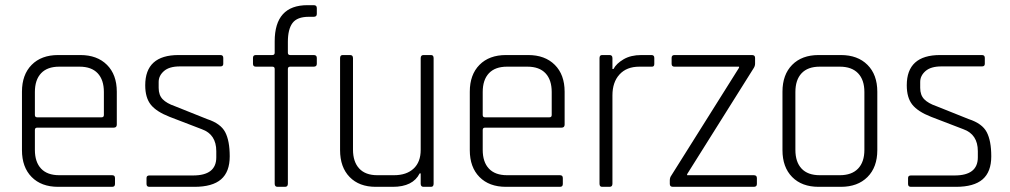

<svg xmlns="http://www.w3.org/2000/svg" viewBox="-20 -723 3910 743"><path d="M414 0H205Q140 0 102.5 -38Q65 -76 65 -142V-368Q65 -434 102.5 -472Q140 -510 205 -510H291Q356 -510 394 -472Q432 -434 432 -368V-241Q432 -229 420 -229H124Q115 -229 115 -220V-143Q115 -96 139 -70.5Q163 -45 209 -45H414Q425 -45 425 -34V-11Q425 0 414 0ZM124 -269H373Q382 -269 382 -278V-367Q382 -414 358 -439.5Q334 -465 288 -465H209Q163 -465 139 -439.5Q115 -414 115 -367V-278Q115 -269 124 -269Z M732 0H558Q547 0 547 -11V-34Q547 -44 558 -44H727Q817 -44 817 -114V-138Q817 -203 761 -223L636 -271Q585 -291 563.5 -318Q542 -345 542 -393Q542 -510 671 -510H833Q844 -510 844 -499V-476Q844 -466 833 -466H676Q635 -466 614.5 -448Q594 -430 594 -406V-383Q594 -355 609.5 -339Q625 -323 657 -312L782 -262Q834 -245 851.5 -211.5Q869 -178 869 -118Q869 -58 835.5 -29Q802 0 732 0Z M1103 -510H1194Q1206 -510 1206 -499V-476Q1206 -465 1194 -465H1103Q1094 -465 1094 -456V-12Q1094 0 1083 0H1054Q1043 0 1043 -12V-456Q1043 -465 1034 -465H970Q959 -465 959 -476V-499Q959 -510 970 -510H1034Q1043 -510 1043 -519V-563Q1043 -703 1170 -703H1194Q1206 -703 1206 -692V-669Q1206 -658 1194 -658H1175Q1130 -658 1112 -634Q1094 -610 1094 -561V-519Q1094 -510 1103 -510Z M1500 0H1434Q1370 0 1333 -38Q1296 -76 1296 -142V-498Q1296 -510 1306 -510H1335Q1346 -510 1346 -498V-144Q1346 -97 1370 -71Q1394 -45 1440 -45H1505Q1553 -45 1580.5 -70.5Q1608 -96 1608 -143V-498Q1608 -510 1619 -510H1648Q1658 -510 1658 -498V-12Q1658 0 1648 0H1619Q1608 0 1608 -12V-52H1604Q1578 0 1500 0Z M2147 0H1938Q1873 0 1835.5 -38Q1798 -76 1798 -142V-368Q1798 -434 1835.5 -472Q1873 -510 1938 -510H2024Q2089 -510 2127 -472Q2165 -434 2165 -368V-241Q2165 -229 2153 -229H1857Q1848 -229 1848 -220V-143Q1848 -96 1872 -70.5Q1896 -45 1942 -45H2147Q2158 -45 2158 -34V-11Q2158 0 2147 0ZM1857 -269H2106Q2115 -269 2115 -278V-367Q2115 -414 2091 -439.5Q2067 -465 2021 -465H1942Q1896 -465 1872 -439.5Q1848 -414 1848 -367V-278Q1848 -269 1857 -269Z M2339 0H2310Q2300 0 2300 -12V-498Q2300 -510 2310 -510H2339Q2350 -510 2350 -498V-456H2354Q2365 -477 2393 -493.5Q2421 -510 2462 -510H2501Q2512 -510 2512 -499V-475Q2512 -464 2501 -465H2454Q2405 -465 2377.5 -435Q2350 -405 2350 -354V-12Q2350 0 2339 0Z M2572 -11V-25Q2572 -36 2578 -44L2840 -461V-465H2590Q2579 -465 2579 -476V-499Q2579 -510 2590 -510H2890Q2902 -510 2902 -499V-477Q2902 -468 2897 -460L2639 -49V-45H2897Q2909 -45 2909 -34V-11Q2909 0 2897 0H2584Q2572 0 2572 -11Z M3234 0H3148Q3083 0 3045.5 -38Q3008 -76 3008 -142V-368Q3008 -434 3045.5 -472Q3083 -510 3148 -510H3234Q3299 -510 3337 -472Q3375 -434 3375 -368V-142Q3375 -76 3337 -38Q3299 0 3234 0ZM3152 -45H3230Q3276 -45 3300.5 -70.5Q3325 -96 3325 -143V-367Q3325 -414 3300.5 -439.5Q3276 -465 3230 -465H3152Q3106 -465 3082 -439.5Q3058 -414 3058 -367V-143Q3058 -96 3082 -70.5Q3106 -45 3152 -45Z M3679 0H3505Q3494 0 3494 -11V-34Q3494 -44 3505 -44H3674Q3764 -44 3764 -114V-138Q3764 -203 3708 -223L3583 -271Q3532 -291 3510.5 -318Q3489 -345 3489 -393Q3489 -510 3618 -510H3780Q3791 -510 3791 -499V-476Q3791 -466 3780 -466H3623Q3582 -466 3561.5 -448Q3541 -430 3541 -406V-383Q3541 -355 3556.5 -339Q3572 -323 3604 -312L3729 -262Q3781 -245 3798.5 -211.5Q3816 -178 3816 -118Q3816 -58 3782.5 -29Q3749 0 3679 0Z"/></svg>

Font: Rajdhani
Style: Regular
Weight: 400
Designer: Satya Rajpurohit, Jyotish Sonowal
Foundry: Indian Type Foundry
Version: Version 1.201;PS 1.0;hotconv 1.0.78;makeotf.lib2.5.61930; tt